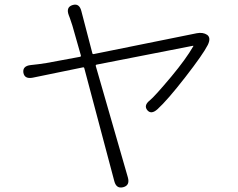

<svg xmlns="http://www.w3.org/2000/svg" viewBox="-20 -793 1040 838"><path d="M518 24Q488 32 479 -2L348 -495Q347 -500 342 -499L123 -454Q87 -447 82 -476Q78 -505 114 -509L149 -513Q166 -515 183 -518L329 -545Q334 -546 333 -551L296 -681Q291 -698 285 -714L280 -727Q267 -762 297 -771Q326 -780 335 -745L383 -561Q384 -556 389 -557L839 -648Q866 -653 884 -641Q902 -628 887 -597Q867 -557 789 -456.5Q711 -356 667 -316Q640 -292 623 -312Q606 -333 634 -355Q655 -372 728 -459Q792 -536 823 -590Q826 -594 821 -593L402 -511Q397 -510 398 -505L538 -19Q548 16 518 24Z"/></svg>

Font: Resource Han Rounded JP Light
Style: Regular
Weight: 300
Designer: Cyano Hao (round all glyphs); Ryoko NISHIZUKA 西塚涼子 (kana, bopomofo & ideographs); Paul D. Hunt (Latin, Greek & Cyrillic)
Foundry: Cyano Hao
Version: 0.990